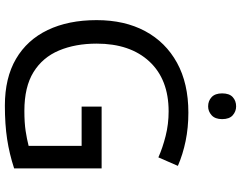

<svg xmlns="http://www.w3.org/2000/svg" viewBox="-118 -836 965 768"><g transform="rotate(90 364.0 -452.5)"><path d="M407 -377H654V-27Q596 -8 537 1Q478 10 403 10Q292 10 216 -34.5Q140 -79 100.5 -161.5Q61 -244 61 -357Q61 -469 105 -551Q149 -633 231.5 -678.5Q314 -724 431 -724Q491 -724 544.5 -713Q598 -702 644 -682L610 -604Q572 -621 524.5 -633Q477 -645 426 -645Q298 -645 226.5 -568Q155 -491 155 -357Q155 -272 182.5 -206.5Q210 -141 269 -104.5Q328 -68 424 -68Q471 -68 504 -73Q537 -78 564 -85V-297H407ZM406 -915Q426 -915 441.5 -901.5Q457 -888 457 -859Q457 -831 441.5 -817Q426 -803 406 -803Q384 -803 369 -817Q354 -831 354 -859Q354 -888 369 -901.5Q384 -915 406 -915Z"/></g></svg>

Font: Noto Sans Historical
Style: Regular
Weight: 400
Designer: Monotype Design Team
Foundry: Monotype Imaging Inc.
Version: Version 2.013; ttfautohint (v1.8.4.7-5d5b)